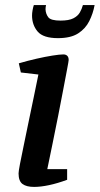

<svg xmlns="http://www.w3.org/2000/svg" viewBox="-20 -725 392 755"><path d="M114 10Q84 10 68.5 -1.5Q53 -13 53 -43Q53 -51 58.5 -80Q64 -109 73 -151.5Q82 -194 92 -243.5Q102 -293 112.5 -342Q123 -391 131 -432L62 -440L54 -476Q88 -486 123 -494Q158 -502 186.5 -506.5Q215 -511 229 -511Q239 -511 244.5 -505.5Q250 -500 250 -489Q250 -485 244 -453.5Q238 -422 229 -374.5Q220 -327 209 -271Q198 -215 186.5 -159.5Q175 -104 166 -60H244V-18Q206 -4 173 3Q140 10 114 10ZM208 -575Q150 -575 128 -601Q106 -627 106 -664Q106 -673 108 -684.5Q110 -696 113 -705H161Q159 -696 159 -688Q160 -670 170 -657Q180 -644 218 -644Q251 -644 268.5 -653Q286 -662 294 -676Q302 -690 306 -705H352Q346 -672 331 -642Q316 -612 287 -593.5Q258 -575 208 -575Z"/></svg>

Font: Manuale SemiBold
Style: Italic
Weight: 600
Italic angle: -11°
Designer: Eduardo Tunni / Pablo Cosgaya
Foundry: Eduardo Tunni / Pablo Cosgaya
Version: Version 1.002